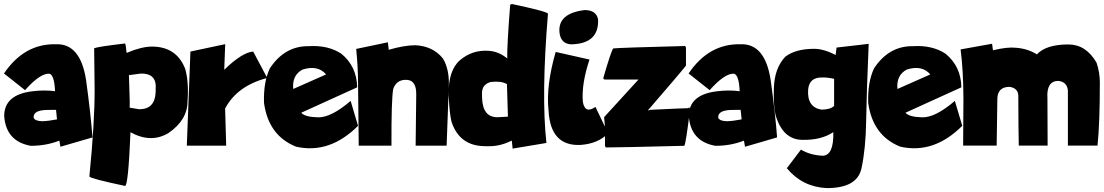

<svg xmlns="http://www.w3.org/2000/svg" viewBox="-21 -729 5531 962"><path d="M258.3 -507.3Q381.8 -512.7 410.2 -328.1Q433.1 -163.1 442.4 -40.5L281.7 6.3L276.4 -24.4Q209 2 132.8 1.5Q9.3 -20.5 0 -147.5Q0 -254.4 140.1 -271.5Q200.7 -279.3 254.9 -272Q251 -356.4 225.1 -359.9Q179.2 -361.3 104.5 -277.3L-1 -360.8Q100.1 -510.7 258.3 -507.3ZM147.5 -138.7Q155.3 -122.1 191.9 -121.6Q222.2 -122.6 264.6 -130.9L259.8 -178.7L217.3 -178.2Q144 -177.7 147.5 -138.7Z M605.5 -511.2Q609.4 -507.3 613.3 -463.9Q688 -495.6 740.2 -495.6Q863.8 -495.6 907.2 -383.3Q925.8 -315.9 918.5 -221.2Q918.5 -127.9 823.2 -62.5Q735.8 -9.8 632.8 -66.4Q621.6 202.6 605.5 202.6Q432.6 166 426.8 155.3Q454.1 -121.1 453.1 -285.2L450.7 -487.3Q471.7 -495.6 605.5 -511.2ZM625 -352.5 628.9 -225.1V-189.5L676.8 -181.6Q755.9 -181.6 758.8 -268.1L759.3 -301.3Q755.9 -361.8 684.6 -360.4Z M1107.4 -507.8 1102.5 -379.4Q1191.9 -466.3 1247.6 -470.7L1317.9 -338.4Q1166.5 -298.8 1106.9 -185.1L1112.3 1H915L933.1 -470.7Z M1689 -460Q1766.6 -397 1768.6 -291.5L1488.3 -164.1Q1506.8 -142.6 1572.5 -141.1Q1638.2 -139.6 1735.8 -223.6L1772.9 -98.6Q1630.4 43.9 1462.4 5.9Q1324.2 -49.3 1301.8 -213.4Q1298.3 -317.4 1331.1 -386.7Q1405.3 -499 1524.9 -497.6Q1622.1 -503.9 1689 -460ZM1448.2 -283.2 1612.8 -356Q1571.8 -404.8 1494.6 -380.4Q1441.4 -351.6 1448.2 -283.2Z M1922.4 -517.1 1926.8 -479.5Q2002.9 -502 2060.5 -502.4Q2149.9 -497.6 2199.2 -434.6Q2229.5 -382.3 2228 -305.2L2216.8 1H2061.5L2064.5 -253.9Q2065.9 -324.2 2020.5 -328.6Q1966.3 -333 1949.2 -283.2Q1939.5 -231 1940.4 1H1776.4L1772.9 -316.4Q1772.9 -388.2 1763.7 -483.9Z M2543.5 -709Q2718.8 -671.9 2724.6 -660.6Q2690.4 -251 2716.8 -12.7L2547.4 15.6L2543.5 -24.4Q2485.8 3.4 2434.6 3.4H2410.6Q2282.2 3.4 2241.7 -117.7Q2233.4 -150.9 2229.5 -207L2226.6 -252.4Q2224.6 -377.9 2284.9 -428.5Q2345.2 -479 2423.8 -474.6Q2476.1 -472.7 2520.5 -436Q2519 -498.5 2535.2 -705.1ZM2394 -260.3 2394.5 -235.8Q2398.4 -141.6 2471.2 -141.6L2523.9 -144.5L2519 -307.6Q2490.2 -324.2 2438.5 -318.4Q2393.1 -306.6 2394 -260.3Z M2910.2 -678.7Q2967.3 -677.2 2975.6 -631.8Q2981 -509.3 2839.8 -506.8Q2788.1 -510.3 2782.2 -566.9Q2773.4 -663.1 2910.2 -678.7ZM2932.6 -430.7Q2891.6 -306.6 2899.4 -218.8Q2909.7 -156.7 2962.4 -193.4L3025.9 -61Q2976.1 -9.3 2888.7 -2.9Q2736.8 4.9 2727.5 -174.8Q2713.9 -298.8 2763.2 -468.8Z M3412.1 -498.5 3416 -490.2V-400.4Q3388.2 -364.3 3227.5 -178.7V-174.8L3235.8 -178.7Q3409.2 -187 3428.2 -187Q3428.2 -190.9 3432.6 -190.9L3436.5 -183.1Q3416 -11.2 3407.7 1.5Q3082 9.8 3014.2 9.8L3010.3 1.5V-76.2Q3010.3 -100.1 3005.9 -142.1L3178.2 -330.6H3010.3Q3002 -330.6 3002 -338.9Q3040.5 -471.7 3051.3 -486.3Q3084.5 -490.2 3412.1 -498.5Z M3688.5 -507.3Q3812 -512.7 3840.3 -328.1Q3863.3 -163.1 3872.6 -40.5L3711.9 6.3L3706.5 -24.4Q3639.2 2 3563 1.5Q3439.5 -20.5 3430.2 -147.5Q3430.2 -254.4 3570.3 -271.5Q3630.9 -279.3 3685.1 -272Q3681.2 -356.4 3655.3 -359.9Q3609.4 -361.3 3534.7 -277.3L3429.2 -360.8Q3530.3 -510.7 3688.5 -507.3ZM3577.6 -138.7Q3585.4 -122.1 3622.1 -121.6Q3652.3 -122.6 3694.8 -130.9L3689.9 -178.7L3647.5 -178.2Q3574.2 -177.7 3577.6 -138.7Z M4331.5 -509.3Q4320.8 -262.2 4318.8 -123.8Q4316.9 14.6 4295.4 114.5Q4273.9 214.4 4119.6 213.4Q3998.5 207 3921.4 113.8L3992.2 20.5Q4039.1 49.3 4104 51.3Q4156.7 46.9 4154.3 -66.9Q4093.8 -26.4 4000 -28.3Q3904.8 -28.3 3867.2 -144.5Q3853.5 -191.4 3856.4 -287.1Q3859.4 -387.7 3913.6 -444.8Q3965.3 -484.4 4058.1 -484.4Q4106 -484.4 4166 -453.6L4170.4 -490.7ZM4028.3 -282.2Q4021 -192.9 4093.8 -179.7Q4138.7 -179.7 4158.2 -198.2V-334Q4123.5 -341.8 4097.7 -340.8Q4034.7 -341.8 4028.3 -282.2Z M4716.3 -460Q4793.9 -397 4795.9 -291.5L4515.6 -164.1Q4534.2 -142.6 4599.9 -141.1Q4665.5 -139.6 4763.2 -223.6L4800.3 -98.6Q4657.7 43.9 4489.7 5.9Q4351.6 -49.3 4329.1 -213.4Q4325.7 -317.4 4358.4 -386.7Q4432.6 -499 4552.2 -497.6Q4649.4 -503.9 4716.3 -460ZM4475.6 -283.2 4640.1 -356Q4599.1 -404.8 4522 -380.4Q4468.8 -351.6 4475.6 -283.2Z M4949.7 -509.8 4954.1 -477.1Q5026.4 -494.6 5070.3 -489.7Q5129.4 -484.9 5174.3 -456.5Q5220.2 -506.3 5332 -506.3Q5420.4 -506.3 5473.1 -415Q5489.7 -366.2 5489.7 -315.4Q5489.7 -112.3 5478 0.5H5329.6Q5330.1 -94.2 5329.6 -275.4Q5325.2 -319.8 5280.8 -323.7Q5221.2 -322.8 5227.1 -235.8L5228 0.5H5083.5L5082 -95.7L5081.1 -252.9Q5077.6 -288.1 5037.1 -293.9Q4977.1 -293.5 4976.1 -233.4L4972.7 0.5H4804.7L4806.2 -232.4Q4805.7 -377 4792 -481.4Z"/></svg>

Font: Lapsus Pro (theguybrush.com)
Style: Bold
Weight: 700
Designer: Jose Roses
Version: Version 1.00 February 9, 2018, initial release